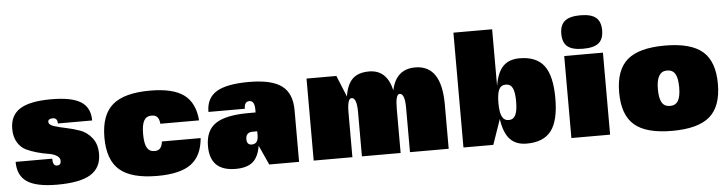

<svg xmlns="http://www.w3.org/2000/svg" viewBox="-46 -947 4424 1166"><g transform="rotate(-5 2166.0 -364.0)"><path d="M270 -394Q241 -394 241 -375Q241 -357 271 -347Q301 -337 343.5 -328.5Q386 -320 428.5 -305Q471 -290 501 -252Q531 -214 531 -155Q531 -70 466.5 -30Q402 10 262 10Q136 10 79 -28Q22 -66 22 -150H245Q245 -106 270 -106Q295 -106 295 -132Q295 -152 274.5 -164.5Q254 -177 223.5 -181.5Q193 -186 157 -196Q121 -206 90.5 -220.5Q60 -235 39.5 -268.5Q19 -302 19 -351Q19 -433 79 -471.5Q139 -510 270 -510Q394 -510 450.5 -474.5Q507 -439 507 -360H298Q298 -394 270 -394Z M918 -196H1154Q1145 -88 1078.5 -39Q1012 10 873 10Q715 10 643.5 -51.5Q572 -113 572 -250Q572 -387 643.5 -448.5Q715 -510 873 -510Q1012 -510 1078.5 -461Q1145 -412 1154 -304H918Q915 -333 903.5 -345.5Q892 -358 869 -358Q837 -358 822.5 -332.5Q808 -307 808 -250Q808 -193 822.5 -167.5Q837 -142 869 -142Q891 -142 902.5 -154.5Q914 -167 918 -196Z M1555 0 1501 -119Q1490 -51 1454.5 -21Q1419 9 1350 9Q1194 9 1194 -143Q1194 -239 1256.5 -280.5Q1319 -322 1458 -322H1500V-340Q1500 -394 1468 -394Q1437 -394 1437 -350H1215Q1215 -434 1277 -472Q1339 -510 1476 -510Q1613 -510 1675 -464Q1737 -418 1737 -316V0ZM1472 -207Q1430 -207 1430 -165Q1430 -130 1460 -130Q1500 -130 1500 -183V-207Z M2088 -358Q2062 -358 2062 -271V0H1826V-500H2008L2061 -370Q2072 -443 2107 -476.5Q2142 -510 2208 -510Q2316 -510 2345 -383Q2372 -510 2489 -510Q2649 -510 2649 -270V0H2413V-270Q2413 -358 2381 -358Q2356 -358 2356 -270V0H2120V-270Q2120 -358 2088 -358Z M3124 10Q3059 10 3022.5 -29Q2986 -68 2974 -153L2921 0H2739V-700H2975V-354Q2988 -435 3024 -472.5Q3060 -510 3125 -510Q3228 -510 3274.5 -448Q3321 -386 3321 -250Q3321 -113 3274 -51.5Q3227 10 3124 10ZM3082 -250Q3082 -307 3069.5 -332.5Q3057 -358 3028 -358Q2999 -358 2986.5 -332.5Q2974 -307 2974 -250Q2974 -194 2987 -168Q3000 -142 3028 -142Q3056 -142 3069 -168Q3082 -194 3082 -250Z M3633 0H3397V-500H3633ZM3391 -636Q3391 -689 3421 -713.5Q3451 -738 3516 -738Q3581 -738 3610.5 -713.5Q3640 -689 3640 -636Q3640 -582 3610.5 -558Q3581 -534 3515 -534Q3450 -534 3420.5 -558Q3391 -582 3391 -636Z M3781.5 -448.5Q3853 -510 4011 -510Q4169 -510 4240.5 -448.5Q4312 -387 4312 -250Q4312 -113 4240.5 -51.5Q4169 10 4011 10Q3853 10 3781.5 -51.5Q3710 -113 3710 -250Q3710 -387 3781.5 -448.5ZM3946 -250Q3946 -194 3961.5 -168Q3977 -142 4011 -142Q4045 -142 4060.5 -168Q4076 -194 4076 -250Q4076 -306 4060.5 -332Q4045 -358 4011 -358Q3946 -358 3946 -250Z"/></g></svg>

Font: Fivo Sans Modern ExtBlk
Style: Regular
Weight: 950
Designer: Alexander Slobzheninov
Foundry: Alexander Slobzheninov
Version: 1.0